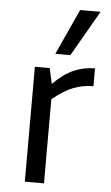

<svg xmlns="http://www.w3.org/2000/svg" viewBox="-56 -852 514 889"><g transform="rotate(5 200.5 -407.0)"><path d="M94 0ZM372 -468Q324 -468 280.5 -451.5Q237 -435 183 -391V0H94V-534H163L179 -462Q228 -511 274.5 -531Q321 -551 372 -551ZM280 -814H375L253 -602H183Z"/></g></svg>

Font: Martel Sans
Style: Regular
Weight: 400
Designer: Dan Reynolds and Mathieu Réguer
Foundry: Dan Reynolds and Mathieu Réguer
Version: Version 1.002; ttfautohint (v1.1) -l 5 -r 5 -G 72 -x 0 -D la